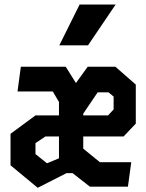

<svg xmlns="http://www.w3.org/2000/svg" viewBox="-20 -842 660 866"><path d="M276.5 -541H74L59 -429.5H218L246 -382V-321.5H140L27.5 -238.5V-96.5L150 5L280 -61H307.5L385.5 0H557L572 -110.5H430.5L355.5 -171.5V-226.5H537.5L592.5 -284.5V-460.5L500.5 -541H375.5L322.5 -467.5ZM140 -147V-196.5L185 -226.5H246V-128L192 -105.5ZM247.5 -637.5 339 -821.5H501.5L377 -637.5ZM355.5 -321.5V-329.5L420.5 -425.5H469.5L492.5 -406.5V-348.5L467.5 -321.5Z"/></svg>

Font: Monaspace Krypton ExtraBold
Style: Regular
Weight: 800
Designer: Riley Cran & the Lettermatic Team
Foundry: Lettermatic
Version: Version 1.101 (Monaspace Krypton)